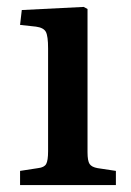

<svg xmlns="http://www.w3.org/2000/svg" viewBox="-20 -535 380 555"><path d="M38 0V-41L90 -49Q108 -51 113.5 -61Q119 -71 119 -98V-395Q119 -431 112.5 -443Q106 -455 84 -458L38 -463L43 -506L222 -515L233 -509V-95Q233 -70 239 -61Q245 -52 262 -49L315 -41V0Z"/></svg>

Font: Literata 36pt Medium
Style: Regular
Weight: 500
Designer: Latin by Veronika Burian and Jose Scaglione. Greek by Irene Vlachou. Cyrillic by Vera Evstafieva.
Foundry: TypeTogether
Version: Version 3.002